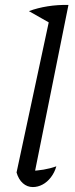

<svg xmlns="http://www.w3.org/2000/svg" viewBox="-20 -751 304 777"><path d="M185 -656 97 -706Q132 -719 173 -725.5Q214 -732 257 -731ZM115 -25 99 -59Q129 -60 156 -64.5Q183 -69 208 -78Q201 -53 186 -33.5Q171 -14 152 -4Q133 6 113 6Q90 6 72.5 -9.5Q55 -25 47 -53L188 -711L257 -731Z"/></svg>

Font: Piazzolla 24pt
Style: Italic
Weight: 400
Italic angle: -11.3°
Designer: Juan Pablo del Peral
Foundry: Huerta Tipografica
Version: Version 2.005